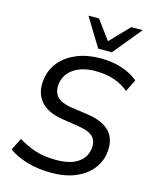

<svg xmlns="http://www.w3.org/2000/svg" viewBox="-136 -1027 900 1125"><g transform="rotate(15 314.0 -464.0)"><path d="M286 9Q203 9 136.5 -11Q70 -31 26 -63L63 -137Q111 -107 165 -89Q219 -71 292 -71Q378 -71 424 -102.5Q470 -134 477 -184Q485 -231 460.5 -258.5Q436 -286 368 -296L272 -311Q175 -325 132 -378Q89 -431 102 -513Q111 -573 149.5 -618Q188 -663 250 -688.5Q312 -714 394 -714Q466 -714 525 -694Q584 -674 621 -641L585 -568Q546 -600 497 -617Q448 -634 384 -634Q304 -634 254 -601Q204 -568 194 -511Q186 -462 211 -431.5Q236 -401 304 -391L402 -377Q500 -363 542 -314Q584 -265 571 -182Q562 -127 525 -83.5Q488 -40 427.5 -15.5Q367 9 286 9ZM363 -765 258 -937H322L407 -822L518 -937H587L446 -765Z"/></g></svg>

Font: Mulish ExtraLight Medium
Style: Italic
Weight: 500
Italic angle: -9°
Version: Version 3.603